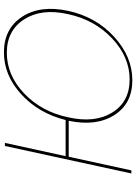

<svg xmlns="http://www.w3.org/2000/svg" viewBox="125 -828 708 999"><g transform="rotate(-90 479.5 -329.0)"><path d="M706 -663Q830 -663 891.5 -568Q953 -473 922 -329Q891 -185 787.5 -90Q684 5 561 5Q439 5 379.5 -89Q320 -183 350 -326H163L92 0H76L219 -658H235L166 -342H354Q389 -482 487.5 -572.5Q586 -663 706 -663ZM905 -330Q936 -467 878 -557.5Q820 -648 704 -648Q587 -648 492 -557.5Q397 -467 368 -328Q337 -190 393 -99.5Q449 -9 565 -9Q682 -9 779 -100.5Q876 -192 905 -330Z"/></g></svg>

Font: EauTestInfant Thin
Style: Italic
Weight: 250
Italic angle: -12°
Designer: Christian Thalmann (Catharsis Fonts)
Version: Version 0.001;PS 000.001;hotconv 1.0.88;makeotf.lib2.5.64775